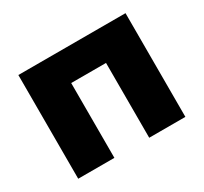

<svg xmlns="http://www.w3.org/2000/svg" viewBox="-117 -705 922 869"><g transform="rotate(-30 344.5 -271.0)"><path d="M624 -542V0H435V-391H253V0H64V-542Z"/></g></svg>

Font: CMG Sans ExtraBold
Style: Regular
Weight: 800
Designer: Julieta Ulanovsky
Foundry: Julieta Ulanovsky
Version: Version 7.200